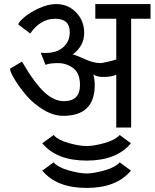

<svg xmlns="http://www.w3.org/2000/svg" viewBox="-20 -633 767 953"><path d="M410.2 299.8Q261.2 299.8 189.9 213.9L246.1 172.9Q269.5 198.7 321.3 212.9Q376 228 410.2 228Q443.8 228 498.5 212.9Q550.8 198.2 574.2 172.9L629.9 213.9Q558.6 299.8 410.2 299.8ZM410.2 164.1Q261.2 164.1 189.9 78.1L246.1 37.1Q269.5 63 321.3 77.1Q374 91.8 410.2 91.8Q445.8 91.8 498.5 77.1Q550.8 62.5 574.2 37.1L629.9 78.1Q558.6 164.1 410.2 164.1ZM479 -319.8Q485.8 -319.8 516.1 -326.7Q547.9 -334 557.1 -337.9V-540H453.1V-612.8H727.1V-540H630.9V0H557.1V-262.2Q534.7 -251 491.2 -251Q462.9 -251 442.9 -263.2Q450.2 -241.7 450.2 -210.9Q450.2 -58.1 293.9 -58.1Q245.1 -58.1 195.8 -87.9Q146.5 -117.7 111.3 -158.7Q77.1 -199.2 54.2 -236.3Q30.3 -275.4 29.8 -292L88.9 -327.1Q113.8 -285.6 127.9 -264.2Q148.4 -233.9 173.8 -203.1Q202.1 -168.9 233.4 -149.9Q264.6 -130.9 296.9 -130.9Q377 -130.9 377 -210.9Q377 -270 343.3 -294.9Q309.6 -319.8 268.1 -319.8Q224.6 -319.8 206.1 -311L182.1 -371.1Q198.2 -371.1 205.1 -370.1Q260.7 -370.1 292.5 -397.5Q325.7 -425.8 326.2 -471.2V-474.1Q326.2 -540 253.9 -540Q181.2 -540 129.9 -466.8L70.8 -511.2Q70.8 -521.5 98.6 -545.9Q127.4 -570.8 171.9 -591.3Q218.8 -612.8 258.8 -612.8Q317.4 -612.8 357.4 -571.8Q397.9 -530.3 397.9 -470.2Q397.9 -404.8 340.8 -362.8Q356.4 -359.9 400.4 -339.8Q444.3 -319.8 479 -319.8Z"/></svg>

Font: Miedinger*
Style: Book
Weight: 400
Version: Version 001.000